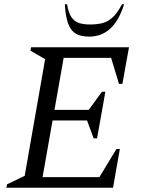

<svg xmlns="http://www.w3.org/2000/svg" viewBox="-20 -882 661 902"><path d="M10 0 13 -16 96 -56 192 -604 123 -644 126 -660H586L555 -488H539L502 -610H279L236 -366H397L459 -451H475L436 -232H420L389 -316H227L180 -50H447L527 -182H543L511 0ZM399 -710Q335 -710 311.5 -748Q288 -786 285 -862H295Q302 -820 316.5 -800Q331 -780 352.5 -773.5Q374 -767 403 -767Q432 -767 457.5 -772.5Q483 -778 506.5 -798Q530 -818 553 -862H563Q516 -710 399 -710Z"/></svg>

Font: Spectral SC
Style: Italic
Weight: 400
Italic angle: -10°
Designer: Jean-Baptiste Levee
Foundry: Production Type
Version: Version 2.001